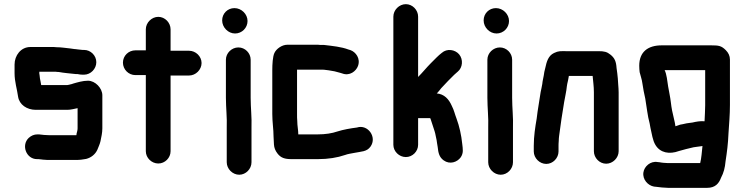

<svg xmlns="http://www.w3.org/2000/svg" viewBox="-20 -735 3579 923"><path d="M353 -215V-118C353 -109 350 -100 348 -92C348 -90 348 -88 347 -85H218C201 -85 183 -87 167 -89H160C144 -89 130 -83 118 -72C81 -37 106 30 158 30H165C174 30 184 33 195 33C203 34 211 34 218 34H344C363 34 379 32 394 29C418 23 438 7 448 -15C453 -28 460 -42 463 -56C467 -76 472 -96 472 -118V-277C472 -311 438 -347 403 -347C378 -347 352 -339 331 -333C326 -331 323 -330 321 -330C316 -329 308 -326 303 -326H178C178 -331 175 -338 175 -343L172 -358L170 -376C169 -379 169 -381 169 -383V-390H249C254 -389 258 -389 262 -389C288 -384 318 -382 344 -379H352C361 -377 370 -376 377 -376H384C416 -376 443 -404 443 -436C443 -468 416 -495 384 -495H377C369 -495 356 -498 349 -498C346 -499 343 -499 339 -499L318 -502C296 -504 275 -508 251 -508C244 -509 238 -509 231 -509H126C80 -509 50 -468 50 -425V-383C50 -342 62 -307 67 -270C73 -232 109 -207 152 -207H303C321 -207 337 -212 353 -215Z M681 -594V-493H631C598 -493 571 -467 571 -434C571 -401 598 -374 631 -374H681V-8C681 24 709 51 741 51C773 51 800 24 800 -8V-372H889C921 -372 949 -400 949 -432C949 -464 921 -491 889 -491H800V-594C800 -626 773 -654 741 -654C709 -654 681 -626 681 -594Z M1066 -448V-265C1066 -217 1072 -168 1070 -122V45C1070 77 1098 105 1130 105C1162 105 1189 77 1189 45V-122C1191 -169 1185 -217 1185 -265V-448C1185 -480 1158 -507 1126 -507C1094 -507 1066 -480 1066 -448ZM1048 -637C1048 -603 1077 -574 1110 -574C1143 -574 1170 -601 1170 -634C1170 -667 1141 -696 1107 -696C1074 -696 1048 -670 1048 -637Z M1297 -40C1298 -25 1303 -11 1314 3C1330 24 1349 30 1382 30H1508C1558 30 1601 23 1639 10C1652 5 1668 3 1683 0C1717 -7 1743 -5 1761 -30C1794 -76 1748 -139 1696 -122C1665 -118 1630 -112 1602 -103C1576 -94 1544 -89 1508 -89H1414C1414 -110 1409 -130 1409 -154C1408 -163 1408 -174 1408 -187V-400H1532C1535 -400 1539 -400 1544 -399L1560 -397C1577 -395 1600 -390 1615 -385L1625 -382C1661 -368 1692 -393 1701 -418C1714 -454 1690 -485 1665 -494L1655 -497C1621 -510 1579 -514 1537 -519H1519C1512 -520 1506 -520 1500 -520H1362C1335 -520 1308 -500 1299 -480C1291 -463 1289 -426 1289 -398V-187C1289 -147 1295 -114 1295 -79C1295 -67 1297 -53 1297 -40Z M1871 -655V-39C1871 -7 1899 20 1931 20C1963 20 1990 -7 1990 -39V-167H2048C2049 -165 2050 -164 2050 -163C2056 -144 2063 -124 2069 -105C2074 -90 2075 -76 2079 -61L2081 -47L2084 -29C2087 1 2092 21 2113 36C2142 57 2178 45 2195 21C2209 0 2205 -18 2202 -44C2198 -85 2188 -129 2175 -164C2166 -187 2163 -205 2152 -226C2138 -258 2116 -283 2079 -286C2080 -287 2080 -287 2081 -287C2089 -296 2096 -304 2101 -311C2110 -321 2125 -336 2134 -346L2163 -375C2170 -382 2175 -385 2181 -391C2204 -410 2208 -449 2187 -474C2167 -497 2129 -503 2104 -481C2095 -474 2087 -467 2079 -459L2051 -431C2030 -410 2012 -387 1990 -365V-655C1990 -687 1963 -715 1931 -715C1899 -715 1871 -687 1871 -655Z M2323 -448V-265C2323 -217 2329 -168 2327 -122V45C2327 77 2355 105 2387 105C2419 105 2446 77 2446 45V-122C2448 -169 2442 -217 2442 -265V-448C2442 -480 2415 -507 2383 -507C2351 -507 2323 -480 2323 -448ZM2305 -637C2305 -603 2334 -574 2367 -574C2400 -574 2427 -601 2427 -634C2427 -667 2398 -696 2364 -696C2331 -696 2305 -670 2305 -637Z M2665 -7V-34C2665 -39 2665 -46 2666 -57C2666 -66 2667 -75 2668 -83C2675 -136 2683 -192 2692 -244C2696 -269 2703 -296 2705 -320L2707 -332C2710 -344 2712 -354 2714 -366C2714 -367 2714 -369 2715 -370H2829C2831 -345 2835 -320 2835 -292V-8C2835 24 2862 52 2894 52C2926 52 2954 24 2954 -8V-291C2954 -303 2953 -315 2952 -328L2950 -358C2949 -375 2946 -392 2944 -408C2942 -439 2935 -456 2915 -472C2898 -486 2884 -489 2858 -489H2701C2676 -489 2665 -491 2643 -480C2616 -467 2608 -440 2601 -407C2597 -393 2596 -386 2594 -372C2592 -360 2588 -345 2587 -332C2585 -318 2582 -308 2579 -292C2573 -249 2565 -210 2560 -165C2553 -124 2546 -81 2546 -34V-7C2546 25 2574 53 2606 53C2638 53 2665 25 2665 -7Z M3280 -142 3262 -138C3253 -137 3246 -135 3239 -132L3227 -128L3224 -146L3219 -168C3213 -191 3208 -216 3205 -243C3202 -269 3196 -295 3192 -319C3188 -344 3185 -379 3175 -398H3370V-229C3370 -203 3368 -180 3367 -152C3347 -154 3326 -150 3309 -146L3294 -144C3292 -144 3282 -142 3280 -142ZM3053 -419C3053 -407 3054 -397 3055 -388C3058 -374 3066 -353 3068 -335C3072 -309 3076 -286 3082 -261C3089 -221 3093 -177 3103 -142L3107 -120C3114 -91 3117 -61 3131 -38C3154 0 3198 8 3244 -9C3269 -16 3287 -21 3314 -27L3328 -29C3333 -30 3338 -30 3343 -31L3357 -33C3354 -6 3352 26 3346 49H3191C3182 49 3158 47 3151 45L3141 44C3107 38 3077 65 3073 94C3068 128 3095 157 3124 162L3134 163C3145 165 3178 168 3191 168H3380C3418 168 3436 147 3446 120C3459 95 3465 73 3468 40C3475 -5 3480 -44 3482 -93C3485 -141 3489 -182 3489 -231V-449C3489 -466 3482 -481 3469 -494C3448 -515 3435 -517 3399 -517H3161C3095 -517 3053 -486 3053 -419Z"/></svg>

Font: Electronic
Style: Nord
Weight: 900
Version: Version 1.011